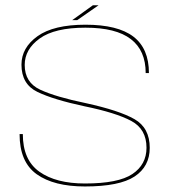

<svg xmlns="http://www.w3.org/2000/svg" viewBox="-20 -686 649 711"><path d="M294.5 4.5Q179.5 4.5 116 -40.8Q52.5 -86 52.5 -189.5H64.5Q64.5 -93.5 126 -50Q187.5 -6.5 294.5 -6.5Q418 -6.5 470.2 -41.5Q522.5 -76.5 522.5 -139Q522.5 -208 466 -238.2Q409.5 -268.5 292.5 -292.5Q178 -317 118.8 -345.5Q59.5 -374 59.5 -446.5Q59.5 -509.5 119 -552Q178.5 -594.5 296.5 -594.5Q416 -594.5 473.8 -550.5Q531.5 -506.5 531.5 -415.5H519.5Q519.5 -499 464.5 -541.2Q409.5 -583.5 296.5 -583.5Q182.5 -583.5 127 -543.5Q71.5 -503.5 71.5 -445.5Q71.5 -380.5 129 -353.8Q186.5 -327 298 -304Q421.5 -277 478 -244.8Q534.5 -212.5 534.5 -138.5Q534.5 -69.5 478.5 -32.5Q422.5 4.5 294.5 4.5ZM247.5 -611.5 324 -666.5H345L266 -611.5Z"/></svg>

Font: Anybody ExtraExpanded Thin
Style: Regular
Weight: 100
Width: 8
Designer: Tyler Finck
Foundry: Etcetera Type Company
Version: Version 1.010; ttfautohint (v1.8.3) -l 8 -r 50 -G 200 -x 14 